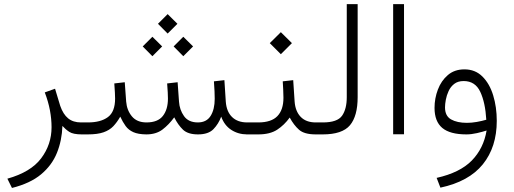

<svg xmlns="http://www.w3.org/2000/svg" viewBox="-20 -658 2515 940"><path d="M285.6 -41.5Q283.2 29.8 258.8 90.3Q234.4 150.9 181.4 195.3Q128.4 239.7 38.6 262.2L16.1 216.8Q130.9 184.6 181.6 116.9Q232.4 49.3 232.4 -35.2Q232.4 -75.2 224.4 -118.2Q216.3 -161.1 199.2 -205.6L249.5 -223.6L274.9 -139.6Q289.1 -98.6 313.5 -78.6Q337.9 -58.6 376.5 -58.6H395.5V0H380.9Q337.9 0 319.1 -12.5Q300.3 -24.9 285.6 -41.5Z M753.4 -541.5 800.8 -588.9 848.6 -541.5 800.8 -493.7ZM830.1 -430.7 877.4 -478 925.3 -430.7 877.4 -382.8ZM678.7 -430.7 726.1 -478 773.9 -430.7 726.1 -382.8ZM948.7 -58.6Q991.2 -58.6 1011.2 -90.6Q1031.2 -122.6 1031.2 -174.3Q1031.2 -189.5 1030.3 -210.9Q1029.3 -232.4 1027.3 -259.8L1078.6 -265.6L1085.4 -160.6Q1088.9 -111.8 1116 -85.2Q1143.1 -58.6 1190.4 -58.6H1205.1V0H1190.4Q1146.5 0 1112.5 -22Q1078.6 -43.9 1063 -86.9Q1049.8 -51.3 1024.9 -25.6Q1000 0 949.2 0Q899.9 0 875.7 -23.2Q851.6 -46.4 833 -83.5Q806.6 -47.4 775.4 -23.7Q744.1 0 696.3 0Q656.2 -0.5 632.8 -11Q609.4 -21.5 595.2 -40.8Q581.1 -60.1 568.8 -86.9Q553.2 -59.6 534.7 -40Q516.1 -20.5 486.8 -10.3Q457.5 0 409.7 0H376V-58.6H410.6Q473.1 -58.6 508.3 -84.7Q543.5 -110.8 543.5 -175.3Q543.5 -186.5 542.5 -205.3Q541.5 -224.1 539.6 -249.5L590.8 -255.4L597.7 -160.6Q601.1 -118.2 625.7 -88.4Q650.4 -58.6 697.3 -58.6Q752.4 -58.6 777.3 -90.3Q802.2 -122.1 802.2 -175.3Q802.2 -186.5 801.3 -205.1Q800.3 -223.6 798.3 -249.5L849.6 -255.4L856.4 -160.6Q858.9 -120.6 880.9 -89.6Q902.8 -58.6 948.7 -58.6Z M1540.5 0H1525.9Q1469.7 0 1444.1 -22.7Q1418.5 -45.4 1398.4 -82.5Q1372.1 -45.9 1336.9 -22.9Q1301.8 0 1244.6 0H1185.5V-58.6H1244.6Q1308.1 -58.6 1337.9 -89.4Q1367.7 -120.1 1367.7 -179.2Q1367.7 -199.2 1366.5 -220Q1365.2 -240.7 1364.3 -259.8L1415.5 -265.6L1422.4 -161.1Q1425.8 -113.3 1452.1 -85.9Q1478.5 -58.6 1525.9 -58.6H1540.5ZM1300.8 -446.8 1355 -500.5 1409.2 -446.8 1355 -392.6Z M1521 0V-58.6H1560.5Q1631.8 -58.6 1654.8 -91.6Q1677.7 -124.5 1677.7 -182.1V-637.7H1731V-182.6Q1731 -89.8 1693.4 -44.9Q1655.8 0 1560.1 0Z M1904.8 -637.7H1958V-0.5H1904.8Z M2362.3 -19Q2342.8 -12.7 2315.2 -6.3Q2287.6 0 2263.7 0Q2183.1 0 2145.3 -31.7Q2107.4 -63.5 2107.4 -129.9Q2107.4 -176.3 2123.8 -219.5Q2140.1 -262.7 2172.6 -290.5Q2205.1 -318.4 2253.9 -318.4Q2306.6 -318.4 2341.8 -283.4Q2377 -248.5 2394.5 -191.2Q2412.1 -133.8 2412.1 -66.4Q2412.1 62 2343.8 146.5Q2275.4 231 2136.2 260.7L2117.7 212.9Q2231.4 187.5 2289.6 128.2Q2347.7 68.8 2362.3 -19ZM2360.8 -71.8Q2356 -155.8 2331.3 -208.5Q2306.6 -261.2 2250 -261.2Q2221.7 -261.2 2203.9 -247.3Q2186 -233.4 2176.3 -212.2Q2166.5 -190.9 2162.6 -169.4Q2158.7 -147.9 2158.7 -132.3Q2158.7 -90.3 2188.2 -73.5Q2217.8 -56.6 2266.1 -56.6Q2289.1 -56.6 2314 -61Q2338.9 -65.4 2360.8 -71.8Z"/></svg>

Font: Vazir Thin FD-WOL-UI
Style: Thin-FD-WOL-UI
Weight: 100
Designer: Saber Rastikerdar
Foundry: Saber Rastikerdar
Version: Version 30.1.0